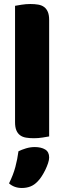

<svg xmlns="http://www.w3.org/2000/svg" viewBox="-20 -681 320 957"><path d="M225 -1Q214 1 192.5 4.5Q171 8 149 8Q127 8 109.5 5Q92 2 80 -7Q68 -16 61.5 -31.5Q55 -47 55 -72V-652Q66 -654 87.5 -657.5Q109 -661 131 -661Q153 -661 170.5 -658Q188 -655 200 -646Q212 -637 218.5 -621.5Q225 -606 225 -581ZM168 223Q151 241 131.5 248.5Q112 256 89 256Q51 256 25 233Q46 191 56.5 151.5Q67 112 72 73Q88 65 109.5 58.5Q131 52 153 52Q185 52 205 64Q225 76 225 104Q225 116 219.5 132.5Q214 149 206 165.5Q198 182 188 197.5Q178 213 168 223Z"/></svg>

Font: Baloo Bhai
Style: Regular
Weight: 400
Designer: Supriya Tembe, Noopur Datye and Ek Type
Foundry: Ek Type
Version: Version 1.100;PS 1.000;hotconv 1.0.88;makeotf.lib2.5.647800;